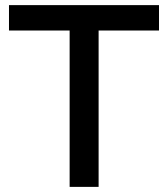

<svg xmlns="http://www.w3.org/2000/svg" viewBox="-20 -730 656 750"><path d="M601.1 -610.8H365.2V0H252V-610.8H15.1V-710H601.1Z"/></svg>

Font: Rawline SemiBold
Style: Regular
Weight: 600
Designer: Matt McInerney, Pablo Impallari, Rodrigo Fuenzalida
Foundry: Matt McInerney, Pablo Impallari, Rodrigo Fuenzalida
Version: Version 4.020;PS 004.020;hotconv 1.0.88;makeotf.lib2.5.64775